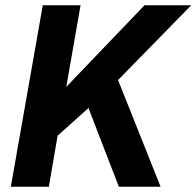

<svg xmlns="http://www.w3.org/2000/svg" viewBox="-20 -707 744 727"><path d="M21 0 142 -687H285L231 -378L527 -687H704L427 -404L588 0H430L315 -298L198 -193L165 0Z"/></svg>

Font: Archivo SemiCondensed
Style: Bold Italic
Weight: 700
Width: 4
Italic angle: -10°
Designer: Hector Gatti
Foundry: Omnibus-Type
Version: Version 2.001